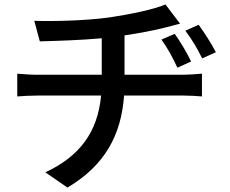

<svg xmlns="http://www.w3.org/2000/svg" viewBox="-20 -787 1040 868"><path d="M770 -634 710 -608C740 -565 758 -532 782 -481L844 -509C824 -551 794 -600 770 -634ZM878 -675 818 -648C850 -605 869 -573 894 -523L956 -551C934 -593 902 -642 878 -675ZM135 -693 160 -600C232 -602 341 -605 440 -614V-449H148C117 -449 83 -452 58 -454V-351C83 -353 118 -355 149 -355H437C422 -190 340 -80 185 -8L285 61C455 -40 528 -177 541 -355H811C837 -355 869 -353 893 -351V-454C872 -452 830 -449 809 -449H543V-627C610 -637 679 -650 729 -663C744 -667 766 -673 794 -680L728 -767C679 -745 568 -722 473 -708C364 -693 210 -690 135 -693Z"/></svg>

Font: Source Han Sans JP Medium
Style: Regular
Weight: 500
Designer: Ryoko NISHIZUKA 西塚涼子 (kana, bopomofo & ideographs); Paul D. Hunt (Latin, Greek & Cyrillic); Sandoll Communications 산돌커뮤니
Foundry: Adobe
Version: Version 2.002;hotconv 1.0.116;makeotfexe 2.5.65601